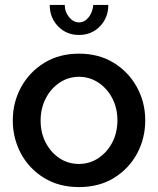

<svg xmlns="http://www.w3.org/2000/svg" viewBox="-20 -750 642 780"><path d="M301 10Q219 10 158.5 -27.5Q98 -65 65 -126.5Q32 -188 32 -261Q32 -334 65.5 -395.5Q99 -457 159.5 -494.5Q220 -532 301 -532Q382 -532 442.5 -494.5Q503 -457 536.5 -395.5Q570 -334 570 -261Q570 -188 537 -126.5Q504 -65 443.5 -27.5Q383 10 301 10ZM145 -260Q145 -210 166 -170Q187 -130 222 -107Q257 -84 301 -84Q344 -84 379.5 -107.5Q415 -131 436 -171Q457 -211 457 -261Q457 -311 436 -351Q415 -391 379.5 -414.5Q344 -438 301 -438Q258 -438 222.5 -414.5Q187 -391 166 -350.5Q145 -310 145 -260ZM301 -659Q323 -659 339.5 -679Q356 -699 359 -730H420Q420 -678 386 -643Q352 -608 301 -608Q250 -608 216 -643Q182 -678 182 -730H243Q243 -702 260.5 -680.5Q278 -659 301 -659Z"/></svg>

Font: Raleway SemiBold
Style: Regular
Weight: 600
Designer: Matt McInerney, Pablo Impallari, Rodrigo Fuenzalida
Foundry: Matt McInerney, Pablo Impallari, Rodrigo Fuenzalida
Version: Version 4.026